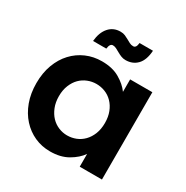

<svg xmlns="http://www.w3.org/2000/svg" viewBox="-173 -901 1024 1055"><g transform="rotate(30 339.0 -373.0)"><path d="M33 -279Q33 -344 52.5 -396.5Q72 -449 106.5 -486Q141 -523 187 -543Q233 -563 286 -563Q353 -563 398.5 -536.5Q444 -510 469 -475V-554H610V0H469V-81Q444 -45 397.5 -18Q351 9 285 9Q232 9 186.5 -11.5Q141 -32 106.5 -70Q72 -108 52.5 -161Q33 -214 33 -279ZM469 -277Q469 -316 457 -346.5Q445 -377 424.5 -398Q404 -419 377.5 -429.5Q351 -440 322 -440Q294 -440 267.5 -429.5Q241 -419 221 -399Q201 -379 188.5 -348.5Q176 -318 176 -279Q176 -240 188.5 -209Q201 -178 221 -157Q241 -136 267.5 -125Q294 -114 322 -114Q351 -114 377.5 -124.5Q404 -135 424.5 -156Q445 -177 457 -207.5Q469 -238 469 -277ZM187 -635Q192 -691 220 -723Q248 -755 293 -755Q310 -755 322.5 -749.5Q335 -744 346.5 -737.5Q358 -731 368.5 -725.5Q379 -720 392 -720Q401 -720 406.5 -727.5Q412 -735 414 -753H499Q495 -692 466.5 -662.5Q438 -633 393 -633Q378 -633 364.5 -638.5Q351 -644 339 -651Q327 -658 316 -663.5Q305 -669 294 -669Q275 -669 271 -635Z"/></g></svg>

Font: SVN-Poppins SemiBold
Style: Regular
Weight: 600
Designer: Ninad Kale (Devanagari), Jonny Pinhorn (Latin)
Foundry: Indian Type Foundry
Version: Version 3.002 2017